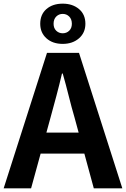

<svg xmlns="http://www.w3.org/2000/svg" viewBox="-24 -1030 689 1050"><path d="M-4 0 233 -741H408L645 0H489L384 -386Q367 -444 351.5 -506.5Q336 -569 319 -628H315Q301 -568 284.5 -506Q268 -444 252 -386L146 0ZM143 -190V-305H495V-190ZM319 -790Q264 -790 230 -820.5Q196 -851 196 -900Q196 -951 230 -980.5Q264 -1010 319 -1010Q373 -1010 408 -980.5Q443 -951 443 -900Q443 -851 408 -820.5Q373 -790 319 -790ZM319 -848Q340 -848 354.5 -862Q369 -876 369 -900Q369 -925 354.5 -939.5Q340 -954 319 -954Q298 -954 283.5 -939.5Q269 -925 269 -900Q269 -876 283.5 -862Q298 -848 319 -848Z"/></svg>

Font: Noto Sans KR Thin
Style: Bold
Weight: 700
Version: Version 2.004-H2;hotconv 1.0.118;makeotfexe 2.5.65603